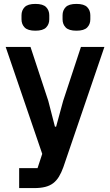

<svg xmlns="http://www.w3.org/2000/svg" viewBox="-20 -762 564 982"><path d="M394 -522H514L304 93Q294 121 281.5 141.5Q269 162 252 175Q235 188 211 194Q187 200 155 200H78V98H172L196 25L9 -522H136L227 -246L261 -114H267L303 -246ZM161 -605Q122 -605 106 -621.5Q90 -638 90 -663V-684Q90 -709 106 -725.5Q122 -742 161 -742Q200 -742 216 -725.5Q232 -709 232 -684V-663Q232 -638 216 -621.5Q200 -605 161 -605ZM371 -605Q332 -605 316 -621.5Q300 -638 300 -663V-684Q300 -709 316 -725.5Q332 -742 371 -742Q410 -742 426 -725.5Q442 -709 442 -684V-663Q442 -638 426 -621.5Q410 -605 371 -605Z"/></svg>

Font: IBM Plex Sans SmBld
Style: Regular
Weight: 600
Designer: Mike Abbink, Paul van der Laan, Pieter van Rosmalen
Foundry: Bold Monday
Version: Version 3.005